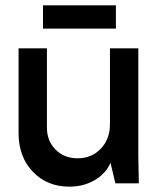

<svg xmlns="http://www.w3.org/2000/svg" viewBox="-20 -679 589 711"><path d="M236.8 12.2Q154.3 12.2 101.6 -43Q48.8 -98.1 48.8 -186V-500H153.8V-206.1Q153.8 -157.2 185.8 -125Q217.8 -92.8 267.1 -92.8Q319.3 -92.8 353.3 -128.4Q387.2 -164.1 387.2 -219.2V-500H492.2V-100.1L494.1 0H407.2L389.2 -76.2Q372.1 -36.1 330.8 -12Q289.6 12.2 236.8 12.2ZM139.2 -573.2V-659.2H409.2V-573.2Z"/></svg>

Font: Apfel Grotezk Mittel
Style: Regular
Weight: 500
Designer: Luigi Gorlero
Foundry: © 2023, Luigi Gorlero & Collletttivo
Version: Version 2.000;Glyphs 3.2 (3217)